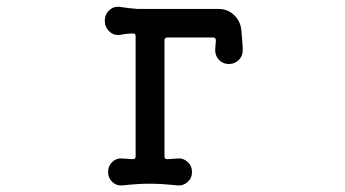

<svg xmlns="http://www.w3.org/2000/svg" viewBox="-20 -538 1040 579"><path d="M712 -386Q712 -369 700 -357Q688 -345 670 -345Q652 -345 640 -358Q628 -371 629 -389L631 -416Q631 -425 623 -425H485Q476 -425 476 -416V-66Q476 -58 485 -58L515 -60Q532 -62 545.5 -50Q559 -38 559 -19Q559 -1 545.5 11Q532 23 515 21Q484 18 466 17Q448 16 432 16Q414 16 396.5 17Q379 18 350 21Q332 23 319 11Q306 -1 306 -19Q306 -38 319 -50Q332 -62 350 -60L380 -58Q389 -58 389 -66V-429Q389 -437 382 -437Q372 -437 362.5 -436Q353 -435 343 -433Q324 -430 310 -443Q296 -456 296 -475Q296 -495 310 -507.5Q324 -520 343 -517Q368 -513 395 -511H640Q667 -511 686.5 -492Q706 -473 708 -445Q709 -430 710.5 -414.5Q712 -399 712 -386Z"/></svg>

Font: Kiwi Maru Medium
Style: Regular
Weight: 500
Designer: Hiroki-Chan
Version: Version 1.100